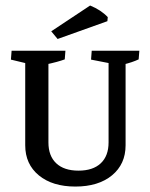

<svg xmlns="http://www.w3.org/2000/svg" viewBox="-20 -667 544 695"><path d="M252.9 8.3Q169.9 8.3 120.6 -32.2Q71.3 -72.8 71.3 -141.1L155.3 -151.4Q155.3 -102.5 183.6 -75.9Q211.9 -49.3 264.2 -49.3Q316.4 -49.3 344.7 -75.9Q373 -102.5 373 -151.4L434.6 -141.1Q434.6 -72.8 385.3 -32.2Q335.9 8.3 252.9 8.3ZM71.3 -141.1V-476.6H155.3V-151.4ZM71.3 -401.4V-469.7L78.6 -437L19.5 -451.2L22 -483.4H216.8L214.4 -452.1Q203.1 -447.8 185.1 -442.9Q167 -438 144 -433.1L155.3 -469.7V-401.4ZM434.6 -141.1 373 -151.4V-476.6H434.6ZM373 -401.4V-469.7L382.3 -437L309.6 -451.2L312 -483.4H484.4L481.9 -452.1Q459.5 -441.4 425.3 -433.1L434.6 -469.7V-401.4ZM188.5 -525.9 165.5 -553.7 306.2 -647Q345.7 -630.9 370.1 -605L368.7 -590.3Z"/></svg>

Font: Markazi Text
Style: Regular
Weight: 400
Designer: Borna Izadpanah (Arabic designer), Fiona Ross (Arabic design director) and Florian Runge (Latin designer)
Foundry: Borna Izadpanah and Florian Runge
Version: Version 1.000